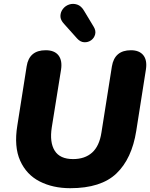

<svg xmlns="http://www.w3.org/2000/svg" viewBox="-20 -978 789 1009"><path d="M349 11Q258 11 188.5 -24.5Q119 -60 86 -133.5Q53 -207 71 -318L120 -629Q133 -714 220 -714Q266 -714 287 -687.5Q308 -661 301 -613L252 -308Q240 -230 267.5 -186Q295 -142 364 -142Q426 -142 464 -176Q502 -210 513 -281L568 -629Q582 -714 668 -714Q712 -714 733 -688Q754 -662 747 -614L696 -290Q673 -144 592 -66.5Q511 11 349 11ZM385 -776 317 -852Q297 -873 297.5 -894Q298 -915 311 -931.5Q324 -948 344 -954.5Q364 -961 385.5 -954Q407 -947 422 -921L472 -838Q485 -817 480 -797.5Q475 -778 459 -766.5Q443 -755 422.5 -756Q402 -757 385 -776Z"/></svg>

Font: Nunito Black
Style: Italic
Weight: 900
Italic angle: -9°
Designer: Vernon Adams
Foundry: Vernon Adams
Version: Version 3.601; ttfautohint (v1.8.2.53-6de2)